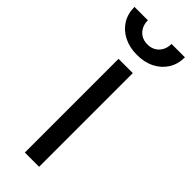

<svg xmlns="http://www.w3.org/2000/svg" viewBox="-276 -767 791 791"><g transform="rotate(45 119.0 -372.0)"><path d="M77.1 0V-545.9H160.2V0ZM119.1 -610.8Q75.7 -610.8 42.5 -627.7Q9.3 -644.5 -9.3 -674.3Q-27.8 -704.1 -27.8 -743.7H50.3Q50.3 -711.9 69.3 -691.9Q88.4 -671.9 119.1 -671.9Q149.9 -671.9 168.9 -691.9Q188 -711.9 188 -743.7H266.1Q266.1 -704.1 247.6 -674.3Q229 -644.5 196 -627.7Q163.1 -610.8 119.1 -610.8Z"/></g></svg>

Font: GitLab Sans
Style: Regular
Weight: 400
Designer: Rasmus Andersson
Foundry: Modifications by GitLab B.V., manufactured by rsms
Version: Version 4.000;git-c8fb6b7